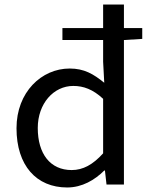

<svg xmlns="http://www.w3.org/2000/svg" viewBox="-20 -816 660 849"><path d="M297 -64C202 -64 147 -136 147 -250C147 -358 217 -436 304 -436C349 -436 391 -421 436 -379V-138C391 -88 347 -64 297 -64ZM256 -639H436V-543L441 -450C393 -489 352 -513 288 -513C164 -513 53 -409 53 -249C53 -84 141 13 277 13C343 13 399 -20 441 -62H444L451 0H528V-639L609 -644V-692H528V-796H436V-692H256Z"/></svg>

Font: Noto Sans CJK HK
Style: Regular
Weight: 400
Designer: Ryoko NISHIZUKA 西塚涼子 (kana, bopomofo & ideographs); Paul D. Hunt (Latin, Greek & Cyrillic); Sandoll Communications 산돌커뮤니
Foundry: Adobe
Version: Version 2.004;hotconv 1.0.118;makeotfexe 2.5.65603